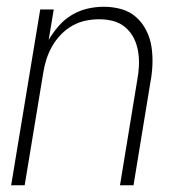

<svg xmlns="http://www.w3.org/2000/svg" viewBox="-20 -548 540 568"><path d="M13 0 99 -520H139L124 -430Q137 -452 154 -471.5Q171 -491 193 -504Q215 -517 239 -522.5Q263 -528 287 -528Q314 -528 339 -521Q364 -514 382.5 -497.5Q401 -481 412.5 -458.5Q424 -436 428 -410.5Q432 -385 431 -358Q430 -331 425 -305L375 0H335L386 -311Q390 -332 391 -353.5Q392 -375 388.5 -396Q385 -417 376 -435Q367 -453 351.5 -466.5Q336 -480 316 -485.5Q296 -491 274 -491Q254 -491 234 -487Q214 -483 195 -472.5Q176 -462 160.5 -446Q145 -430 134.5 -411.5Q124 -393 117.5 -373Q111 -353 108 -333L53 0Z"/></svg>

Font: Iosevka Term Curly XLt Obl
Style: Regular
Weight: 200
Italic angle: -9°
Designer: Belleve Invis
Foundry: Belleve Invis
Version: Version 32.3.0